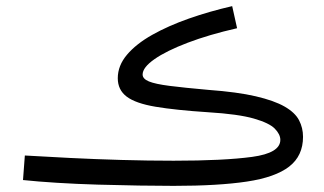

<svg xmlns="http://www.w3.org/2000/svg" viewBox="-20 -591 1058 626"><path d="M546 15Q498 15 433.5 14Q369 13 299.5 11Q230 9 166 5Q102 1 55 -4L61 -84Q128 -80 208.5 -76Q289 -72 375.5 -69.5Q462 -67 546 -67Q710 -67 802 -79.5Q894 -92 894 -135Q894 -153 876 -171.5Q858 -190 807.5 -204.5Q757 -219 659 -225Q552 -232 487 -243Q422 -254 393 -276Q364 -298 364 -336Q364 -377 394 -412.5Q424 -448 476.5 -477.5Q529 -507 596 -530.5Q663 -554 737 -571L753 -499Q661 -478 591.5 -451.5Q522 -425 483.5 -398Q445 -371 445 -348Q445 -334 465.5 -325.5Q486 -317 533 -311Q580 -305 659 -298Q754 -291 814 -277Q874 -263 908 -243.5Q942 -224 955 -199Q968 -174 968 -145Q968 -83 923 -48Q878 -13 785 1Q692 15 546 15Z"/></svg>

Font: Go Noto Current
Style: Regular
Weight: 400
Designer: Monotype Design Team
Foundry: Monotype Imaging Inc.
Version: Version 2.007; ttfautohint (v1.8) -l 8 -r 50 -G 200 -x 14 -D